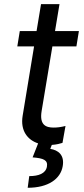

<svg xmlns="http://www.w3.org/2000/svg" viewBox="-20 -696 406 931"><path d="M362.6 -545.5H246.8L268.5 -676.1H179L157.3 -545.5H76L63.9 -470.9H145.2L89.8 -134.6C77.8 -61.8 114 -17.4 164.8 -0.7L138.1 67.1C191.8 71.4 213.1 80.3 207.4 112.6C201.3 145.2 167.3 158 121.8 158L114.3 214.5C214.1 214.5 273.8 171.5 284.1 109.7C293.7 55 261.4 31.6 223.7 25.9L231.2 6.7C255 5 272 0.4 283 -3.2L297.6 -85.2C274.9 -79.5 258.2 -77.4 240.1 -77.4C203.8 -77.4 170.5 -88.8 181.8 -157.3L234 -470.9H350.5Z"/></svg>

Font: Margiela Sans Text
Style: Italic
Weight: 400
Italic angle: -9.39999°
Designer: Stefan Endress, Andreas Faust
Version: Version 1.100;FEAKit 1.0